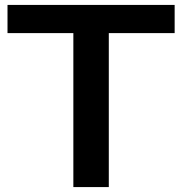

<svg xmlns="http://www.w3.org/2000/svg" viewBox="-20 -760 740 780"><path d="M278 0V-625.5H10.5V-740H689.5V-625.5H422V0Z"/></svg>

Font: Encode Sans Expanded SemiBold
Style: Regular
Weight: 600
Width: 7
Designer: Multiple Designers
Foundry: Impallari Type
Version: Version 2.000